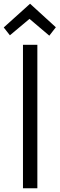

<svg xmlns="http://www.w3.org/2000/svg" viewBox="-31 -1008 319 1028"><path d="M268 -862 233 -817 121 -912H133L22 -819L-11 -861L130 -988ZM169 -768V0H92V-768Z"/></svg>

Font: Yaldevi
Style: Regular
Weight: 400
Designer: Sol Matas, Rajitha Manaperi, Kosala Senevirathne
Foundry: Mooniak
Version: Version 1.100